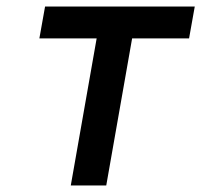

<svg xmlns="http://www.w3.org/2000/svg" viewBox="-20 -570 640 590"><path d="M277 -452H101L118.5 -550H578.5L561 -452H386L306.5 0H197.5Z"/></svg>

Font: JuliaMono BoldItalic
Style: Regular
Weight: 700
Italic angle: -9°
Monospace: yes
Designer: cormullion
Foundry: corm
Version: Version 0.049; ttfautohint (v1.8.4)